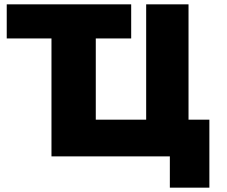

<svg xmlns="http://www.w3.org/2000/svg" viewBox="-20 -720 1045 884"><path d="M217 -543H11V-700H584V-543H421V-169H653V-700H848V-169H944V144H762V0H217Z"/></svg>

Font: Chess Sans ExtraBold
Style: Regular
Weight: 800
Designer: Wolf Bōese
Foundry: Wolf Bōese
Version: Version 7.223